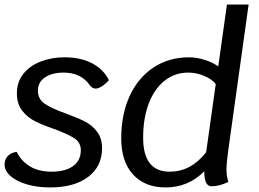

<svg xmlns="http://www.w3.org/2000/svg" viewBox="-26 -811 1136 841"><path d="M-6 -90Q-6 -112 7.5 -127Q21 -142 47 -146Q67 -105 105.5 -82Q144 -59 200 -59Q260 -59 294 -83.5Q328 -108 328 -153Q328 -187 299.5 -205.5Q271 -224 211 -246Q159 -264 126.5 -280.5Q94 -297 71 -326.5Q48 -356 48 -402Q48 -453 77 -488.5Q106 -524 153.5 -542Q201 -560 256 -560Q327 -560 377 -534Q427 -508 451 -460Q436 -443 420.5 -433Q405 -423 393 -423Q379 -423 368 -437Q329 -493 253 -493Q202 -493 171 -472Q140 -451 140 -414Q140 -377 170 -356.5Q200 -336 262 -314Q314 -295 345.5 -279Q377 -263 399 -234.5Q421 -206 421 -162Q421 -82 360 -36Q299 10 193 10Q137 10 91.5 -3.5Q46 -17 20 -40Q-6 -63 -6 -90Z M974 -154Q966 -98 966 -67Q966 -42 974 -14Q934 5 901 5Q869 5 869 -57V-61Q799 10 699 10Q608 10 556.5 -47Q505 -104 505 -205Q505 -310 542 -390.5Q579 -471 646.5 -515.5Q714 -560 802 -560Q836 -560 871.5 -548.5Q907 -537 930 -520L968 -791H1063ZM919 -443Q901 -465 867.5 -479Q834 -493 798 -493Q740 -493 695 -457.5Q650 -422 625.5 -357.5Q601 -293 601 -208Q601 -59 717 -59Q764 -59 803.5 -80Q843 -101 877 -144Z"/></svg>

Font: Krub Medium
Style: Italic
Weight: 500
Italic angle: -8°
Designer: Ekaluck Peanpanawate
Foundry: Cadson Demak Co.,Ltd.
Version: Version 1.000; ttfautohint (v1.6)